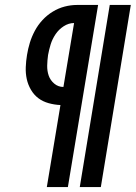

<svg xmlns="http://www.w3.org/2000/svg" viewBox="-20 -755 548 775"><path d="M302 0 423 -735H508L387 0ZM169 0 224 -331Q200 -332 176.5 -338.5Q153 -345 135 -358.5Q117 -372 105 -392.5Q93 -413 88 -436Q83 -459 84 -484Q85 -509 89 -533Q93 -558 100.5 -582.5Q108 -607 120.5 -630.5Q133 -654 151.5 -674Q170 -694 193 -708Q216 -722 241 -728.5Q266 -735 291 -735H376L254 0ZM236 -404 279 -662Q257 -662 237 -649Q217 -636 204 -616.5Q191 -597 184.5 -576Q178 -555 174 -533Q171 -512 170.5 -490.5Q170 -469 176.5 -450Q183 -431 199 -417.5Q215 -404 236 -404Z"/></svg>

Font: Iosevka Slab
Style: Bold Italic
Weight: 700
Italic angle: -9°
Monospace: yes
Designer: Belleve Invis
Foundry: Belleve Invis
Version: Version 11.1.0; ttfautohint (v1.8.3)